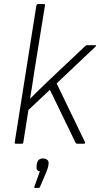

<svg xmlns="http://www.w3.org/2000/svg" viewBox="-20 -703 490 939"><path d="M58 0Q51 0 52 -7L158 -677Q160 -683 165 -683H194Q202 -683 200 -677L148 -355Q143 -321 138 -288Q133 -255 127 -221H128Q151 -244 173.5 -266Q196 -288 219 -310L397 -478Q402 -482 406 -482H446Q449 -482 450 -480Q451 -478 447 -475L257 -295L396 -7Q397 -4 395 -2Q393 0 390 0H358Q352 0 350 -4L224 -264L119 -165L94 -7Q93 0 87 0ZM152 216Q146 216 148 210L175 135Q155 132 159 109L160 99Q163 85 170 78.5Q177 72 190 72Q204 72 212 79.5Q220 87 217 101L216 110Q214 118 211.5 125Q209 132 205 142L176 210Q174 216 169 216Z"/></svg>

Font: Sofia Sans Semi Condensed ExtraLight
Style: Italic
Weight: 250
Italic angle: -9°
Version: Version 4.100